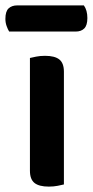

<svg xmlns="http://www.w3.org/2000/svg" viewBox="-43 -684 344 712"><path d="M138 8Q102 8 85 -5.5Q68 -19 68 -51V-469Q76 -471 91 -474Q106 -477 124 -477Q160 -477 177 -463.5Q194 -450 194 -418V0Q186 2 171 5Q156 8 138 8ZM-9 -567Q-14 -575 -18.5 -587.5Q-23 -600 -23 -614Q-23 -642 -11 -653Q1 -664 21 -664H268Q281 -646 281 -617Q281 -590 269.5 -578.5Q258 -567 238 -567Z"/></svg>

Font: Baloo Paaji 2 SemiBold
Style: Regular
Weight: 600
Designer: Shuchita Grover, Noopur Datye and Ek Type
Foundry: Ek Type
Version: Version 1.640;hotconv 1.0.111;makeotfexe 2.5.65597; ttfautoh